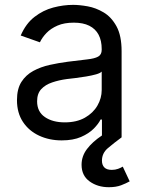

<svg xmlns="http://www.w3.org/2000/svg" viewBox="-20 -573 604 801"><path d="M237.3 12.7Q185.5 12.7 143.1 -7.1Q100.6 -26.9 75.7 -64.5Q50.8 -102.1 50.8 -155.3Q50.8 -202.1 69.3 -231.2Q87.9 -260.3 118.9 -277.1Q149.9 -293.9 187.3 -302.2Q224.6 -310.5 262.7 -315.4Q312.5 -321.8 343.8 -325.2Q375 -328.6 389.6 -336.9Q404.3 -345.2 404.3 -365.2V-368.2Q404.3 -403.3 391.4 -428Q378.4 -452.6 352.5 -465.6Q326.7 -478.5 288.1 -478.5Q248 -478.5 220 -466.3Q191.9 -454.1 173.8 -435.3Q155.8 -416.5 146.5 -396.5L66.4 -424.8Q87.9 -474.6 123.8 -502.4Q159.7 -530.3 201.9 -541.5Q244.1 -552.7 285.2 -552.7Q311.5 -552.7 345.7 -546.6Q379.9 -540.5 412.4 -521.2Q444.8 -502 466.1 -463.1Q487.3 -424.3 487.3 -359.4V0H405.3V-74.2H399.4Q391.1 -56.6 371.1 -36.4Q351.1 -16.1 318.1 -1.7Q285.2 12.7 237.3 12.7ZM250 -62.5Q299.8 -62.5 334.2 -82Q368.7 -101.6 386.5 -132.6Q404.3 -163.6 404.3 -197.3V-274.4Q398.9 -268.1 380.9 -262.9Q362.8 -257.8 339.4 -253.9Q315.9 -250 293.9 -247.3Q272 -244.6 258.8 -243.2Q226.1 -238.8 197.8 -229.2Q169.4 -219.7 152.1 -201.2Q134.8 -182.6 134.8 -150.4Q134.8 -106.9 167.2 -84.7Q199.7 -62.5 250 -62.5ZM434.1 208Q387.2 208 353.8 183.8Q320.3 159.7 320.3 114.3Q320.3 78.6 342.8 48.8Q365.2 19 405.3 -7.8L487.3 0Q455.6 23.4 430.4 44.7Q405.3 65.9 405.3 97.2Q405.3 115.2 415.3 125.5Q425.3 135.7 446.3 135.7Q460.9 135.7 472.7 131.3Q484.4 127 492.2 122.1L521 183.6Q506.3 191.9 485.1 200Q463.9 208 434.1 208Z"/></svg>

Font: Inter
Style: Regular
Weight: 400
Designer: Rasmus Andersson
Foundry: rsms
Version: Version 4.000;git-8c9346024